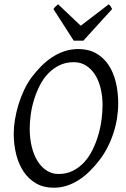

<svg xmlns="http://www.w3.org/2000/svg" viewBox="-20 -858 585 893"><path d="M457 -369.1Q457 -410.2 448.2 -446.5Q439.5 -482.9 422.4 -510Q405.3 -537.1 380.4 -553Q355.5 -568.8 323.2 -568.8Q286.1 -568.8 256.6 -554.4Q227.1 -540 204.1 -516.1Q181.2 -492.2 165 -460.4Q148.9 -428.7 138.4 -394.5Q127.9 -360.4 123 -325.4Q118.2 -290.5 118.2 -259.8Q118.2 -214.4 127.7 -175.5Q137.2 -136.7 154.8 -108.6Q172.4 -80.6 197 -64.7Q221.7 -48.8 252 -48.8Q289.6 -48.8 319.6 -64Q349.6 -79.1 372.3 -104.2Q395 -129.4 411.1 -162.4Q427.2 -195.3 437.5 -231Q447.8 -266.6 452.4 -302.5Q457 -338.4 457 -369.1ZM529.8 -377.9Q529.8 -343.3 524.2 -307.6Q518.6 -272 507.1 -237.3Q495.6 -202.6 478.8 -170.2Q461.9 -137.7 439.9 -109.9Q419.4 -83.5 396.2 -60.8Q373 -38.1 346.9 -21.2Q320.8 -4.4 291.7 5.4Q262.7 15.1 230 15.1Q183.1 15.1 148.2 -4.9Q113.3 -24.9 90.1 -59.3Q66.9 -93.8 55.4 -139.6Q43.9 -185.5 43.9 -236.8Q43.9 -267.6 49.6 -302Q55.2 -336.4 65.7 -370.8Q76.2 -405.3 91.3 -437.7Q106.4 -470.2 126 -497.1Q146.5 -524.4 170.2 -548.6Q193.8 -572.8 220.9 -590.8Q248 -608.9 278.8 -619.4Q309.6 -629.9 344.2 -629.9Q392.1 -629.9 427.2 -609.9Q462.4 -589.8 485.1 -555.4Q507.8 -521 518.8 -475.1Q529.8 -429.2 529.8 -377.9ZM367.7 -668.9H322.8L228.5 -815.9Q235.4 -825.2 239.3 -828.6Q243.2 -832 250.5 -837.9L355.5 -738.3L485.8 -837.9Q491.7 -832.5 494.4 -828.9Q497.1 -825.2 501.5 -815.9Z"/></svg>

Font: Gentium Plus Am
Style: Italic
Weight: 400
Italic angle: -8°
Designer: J. Victor Gaultney, Annie Olsen, Iska Routamaa, Becca Hirsbrunner
Foundry: SIL International
Version: Version 5.000